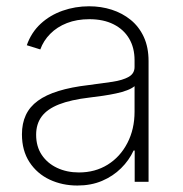

<svg xmlns="http://www.w3.org/2000/svg" viewBox="-20 -570 573 602"><path d="M222.7 11.7Q175.3 11.7 135.7 -6.8Q96.2 -25.4 72.5 -61.5Q48.8 -97.7 48.8 -148.9Q48.8 -183.1 61 -209.2Q73.2 -235.4 98.6 -253.9Q124 -272.5 163.6 -284.7Q203.1 -296.9 257.3 -303.2Q299.8 -308.6 332.3 -313.5Q364.7 -318.4 383.3 -328.9Q401.9 -339.4 401.9 -359.9V-381.3Q401.9 -420.4 384.8 -449.2Q367.7 -478 335.9 -493.9Q304.2 -509.8 260.3 -509.8Q220.7 -509.8 189.7 -497.6Q158.7 -485.4 137.5 -463.9Q116.2 -442.4 106.4 -415L64 -428.2Q78.1 -468.3 107.4 -495.4Q136.7 -522.5 176.3 -536.4Q215.8 -550.3 259.3 -550.3Q296.9 -550.3 330.3 -539.6Q363.8 -528.8 389.9 -507.6Q416 -486.3 430.9 -454.1Q445.8 -421.9 445.8 -378.4V0H402.3V-98.1H398.9Q384.8 -67.4 359.6 -42.5Q334.5 -17.6 300 -2.9Q265.6 11.7 222.7 11.7ZM227.5 -29.3Q278.3 -29.3 317.6 -53.7Q356.9 -78.1 379.4 -121.6Q401.9 -165 401.9 -219.7V-299.8Q393.1 -292.5 378.2 -286.9Q363.3 -281.2 344 -277.1Q324.7 -272.9 303.5 -269.8Q282.2 -266.6 261.2 -264.2Q202.1 -257.3 165 -242.7Q127.9 -228 110.6 -204.6Q93.3 -181.2 93.3 -147.5Q93.3 -110.8 110.8 -84.5Q128.4 -58.1 158.9 -43.7Q189.5 -29.3 227.5 -29.3Z"/></svg>

Font: Inter 16pt ExtraLight
Style: Regular
Weight: 250
Version: Version 4.001;git-66647c0bb